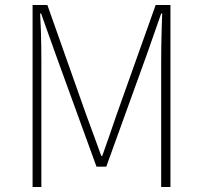

<svg xmlns="http://www.w3.org/2000/svg" viewBox="-20 -746 810 766"><path d="M110 0V-726H169L324 -288Q339 -248 354 -206.5Q369 -165 384 -124H388Q403 -165 417 -206.5Q431 -248 445 -288L601 -726H660V0H623V-502Q623 -531 623.5 -563.5Q624 -596 625 -629.5Q626 -663 627 -692H623L567 -532L404 -81H365L201 -532L144 -692H140Q142 -663 143 -629.5Q144 -596 144.5 -563.5Q145 -531 145 -502V0Z"/></svg>

Font: Noto Sans HK Thin Thin
Style: Regular
Weight: 250
Version: Version 2.004-H2;hotconv 1.0.118;makeotfexe 2.5.65603